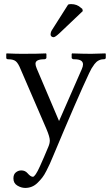

<svg xmlns="http://www.w3.org/2000/svg" viewBox="-20 -693 549 943"><path d="M314.5 -670.4Q320.3 -672.9 329.1 -672.9Q358.4 -672.9 377.9 -654.3Q377.9 -654.3 384.3 -649.4L386.7 -638.7L272 -529.8Q251 -510.3 243.2 -510.3Q237.3 -510.3 232.9 -513.9Q228.5 -517.6 228.5 -522.5Q228.5 -535.2 234.9 -544.9ZM208 -409.7Q208 -406.2 204.6 -404.1Q201.2 -401.9 197.3 -401.9Q154.3 -401.9 154.3 -379.9Q154.3 -371.1 160.2 -356.9L270 -98.6L381.3 -352.5Q387.7 -366.7 387.7 -376.5Q387.7 -401.9 346.2 -401.9H341.8Q338.4 -401.9 335.2 -404.3Q332 -406.7 332 -409.2V-427.7L334 -430.7Q393.1 -428.7 428.2 -428.7L497.1 -430.7L499.5 -428.7V-409.7Q499.5 -401.9 488.8 -401.9Q475.6 -401.9 464.4 -396Q453.1 -390.1 444.1 -378.2Q435.1 -366.2 429.9 -357.2Q424.8 -348.1 418 -334Q362.8 -217.3 240.7 74.2Q231 97.7 224.9 111.1Q218.8 124.5 208 145.8Q197.3 167 187.5 179.4Q177.7 191.9 164.6 204.8Q151.4 217.8 136.2 223.9Q121.1 230 104 230Q84.5 230 65.2 218.5Q45.9 207 45.9 183.1Q45.9 163.1 57.9 153.6Q69.8 144 84.5 144Q103.5 144 115.2 157.7Q130.4 175.3 141.6 175.3Q147 175.3 155.8 162.4Q164.6 149.4 176.5 123Q188.5 96.7 196.3 78.1Q204.1 59.6 217.3 28.3Q224.6 11.7 224.6 -2.9Q224.6 -20.5 208 -59.6L81.5 -352.5Q69.8 -381.8 57.9 -391.8Q45.9 -401.9 20.5 -401.9Q10.7 -401.9 10.7 -409.2V-428.7L13.2 -430.7Q58.6 -428.7 87.4 -428.7Q169.4 -428.7 206.1 -430.7L208 -427.7Z"/></svg>

Font: Libertinage
Style: l
Weight: 400
Designer: OSP
Foundry: OSP
Version: Version 1.0; 2008; OFL relea